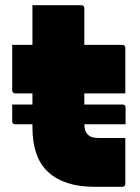

<svg xmlns="http://www.w3.org/2000/svg" viewBox="-20 -720 540 740"><path d="M27 -317H453Q458 -317 461 -314Q464 -311 464 -306Q464 -289 464 -273Q464 -257 464 -241H38Q35 -241 32.5 -242.5Q30 -244 28.5 -246.5Q27 -249 27 -252Q27 -268 27 -284Q27 -300 27 -317ZM27 -547H452Q457 -547 460 -544Q463 -541 463 -536Q463 -513 463 -480.5Q463 -448 463 -415.5Q463 -383 463 -360H38Q36 -360 34 -361Q32 -362 30.5 -363.5Q29 -365 28 -367Q27 -369 27 -371Q27 -394 27 -426.5Q27 -459 27 -491.5Q27 -524 27 -547ZM463 -188Q463 -144 463 -99.5Q463 -55 463 -11Q463 -7 460 -3.5Q457 0 452 0Q439 0 425 0Q411 0 397.5 0Q384 0 370 0Q356 0 343 0Q285 0 240.5 -14.5Q196 -29 165.5 -57Q135 -85 120 -128.5Q105 -172 105 -230Q105 -276 105 -321.5Q105 -367 105 -413Q105 -459 105 -504.5Q105 -550 105 -596Q105 -622 105 -648Q105 -674 105 -700Q152 -700 199.5 -700Q247 -700 294 -700Q297 -700 299.5 -698.5Q302 -697 303.5 -694.5Q305 -692 305 -689Q305 -633 305 -578Q305 -523 305 -467Q305 -411 305 -356Q305 -301 305 -245Q305 -229 308.5 -218Q312 -207 320 -200Q327 -193 338.5 -190.5Q350 -188 366 -188Q379 -188 392.5 -188Q406 -188 419 -188Q432 -188 445 -188Z"/></svg>

Font: Recursive Black
Style: Regular
Weight: 900
Version: Version 1.085